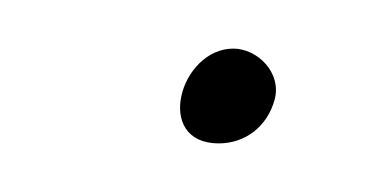

<svg xmlns="http://www.w3.org/2000/svg" viewBox="-20 -117 152 79"><path d="M70 -58C81 -58 90 -65 93 -76C96 -87 86 -97 76 -97C54 -97 43 -58 70 -58Z"/></svg>

Font: Stray Cat
Style: Obl
Weight: 400
Version: Version 1.0